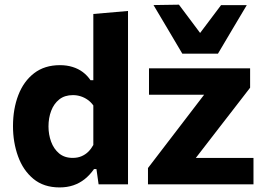

<svg xmlns="http://www.w3.org/2000/svg" viewBox="-20 -793 1141 826"><path d="M236.4 13.3Q168.1 13.3 123.6 -23.6Q79.2 -60.4 57.6 -120.6Q35.9 -180.7 35.9 -250.2Q35.9 -324.4 58.8 -383.8Q81.7 -443.3 126.7 -478Q171.7 -512.7 237.8 -512.7Q267.5 -512.7 292.4 -504.9Q317.3 -497.2 336.5 -482.7Q355.8 -468.1 369.3 -448H381.5V-493.4Q381.5 -554.6 381.5 -613.8Q381.5 -673 381.5 -732.9L530.7 -745.8Q530.7 -686.8 530.7 -624.6Q530.7 -562.3 530.7 -493.4V-216Q530.7 -154 530.7 -103.8Q530.7 -53.7 530.7 0H404.2L394.9 -65.7H384.5Q366.3 -39.8 344.3 -22.3Q322.2 -4.8 295.3 4.3Q268.5 13.3 236.4 13.3ZM292.9 -113.7Q313.6 -113.7 330.3 -120.7Q347 -127.7 359.7 -140.1Q372.3 -152.6 381.5 -169.3V-339.3Q371.4 -353.6 357.6 -363.4Q343.8 -373.3 327.4 -378.6Q311 -383.8 293.7 -383.8Q258.3 -383.8 235.1 -365.4Q211.8 -346.9 200.2 -316.3Q188.6 -285.7 188.6 -249Q188.6 -214.2 199.9 -183.4Q211.2 -152.5 234.2 -133.1Q257.3 -113.7 292.9 -113.7ZM616.6 0V-70.1Q653.6 -118.4 689.1 -164.8Q724.7 -211.1 757 -253.4L891.7 -429.3L909.5 -385.5H813.3Q789.6 -385.5 757 -385.5Q724.3 -385.5 688.6 -385.5Q652.9 -385.5 621 -385.5V-499H1056V-415.7Q1038.7 -393.2 1016.4 -364.4Q994 -335.7 970.3 -304.8Q946.6 -274 924.5 -245.7L794.5 -77.4L780.5 -113.5H885.7Q909.4 -113.5 941.5 -113.5Q973.6 -113.5 1007.5 -113.5Q1041.4 -113.5 1070.5 -113.5V0ZM764.3 -562.2Q733 -615.3 702.1 -667.4Q671.3 -719.5 640.4 -771.2L749.8 -772.9Q776.9 -736.9 803.7 -701Q830.5 -665 858.1 -628.2H823.6Q851.1 -664.7 877.7 -700.1Q904.3 -735.4 931 -770.9H1041.6Q1010.9 -719.5 980 -667.4Q949 -615.3 917.7 -562.2Z"/></svg>

Font: Commissioner Thin
Style: Regular
Weight: 100
Designer: Kostas Bartsokas
Foundry: Kostas Bartsokas
Version: Version 1.001;gftools[0.9.23]